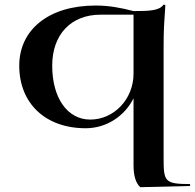

<svg xmlns="http://www.w3.org/2000/svg" viewBox="-20 -528 810 798"><path d="M60 -255C60 -99 168 5 336 5C422.9 5 498.2 -45.6 535 -119.5V158C535 203 544 232 563 250L770 245V237C662.2 237 660 225.8 660 125V-337C660 -402.7 662.8 -443.4 665 -471.5C666.1 -485.6 667 -498.1 667 -508H659C641.9 -483.2 598.8 -482 535 -482C480.3 -496.1 433.1 -505 377 -505C183 -505 60 -405 60 -255ZM197 -255C197 -384.8 275.4 -467 398 -467H535V-222C535 -116.6 454.4 -31 355 -31C260.2 -31 197 -120.6 197 -255Z"/></svg>

Font: Prida01
Style: Black
Weight: 900
Designer: gluk
Foundry: gluk
Version: Version 00.072